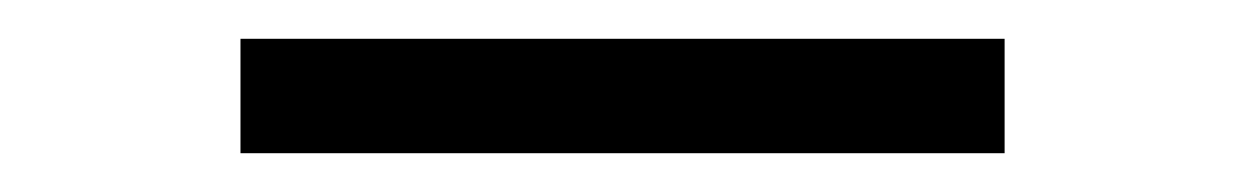

<svg xmlns="http://www.w3.org/2000/svg" viewBox="-20 -879 640 99"><path d="M104 -859H498V-800H104Z"/></svg>

Font: Arcon
Style: Regular
Weight: 400
Designer: M. Zarth
Foundry: martin zarth - visuelle & digitale kommunikation
Version: Version 1.131;PS 001.131;hotconv 1.0.70;makeotf.lib2.5.58329